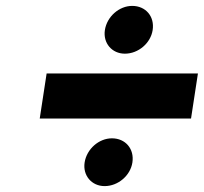

<svg xmlns="http://www.w3.org/2000/svg" viewBox="-20 -740 691 651"><path d="M359.5 -271C315.5 -271 274 -235 266.9 -189C260.2 -145 290.7 -109 334.7 -109C380.7 -109 422.2 -145 428.9 -189C436 -235 405.5 -271 359.5 -271ZM138.1 -491 114.7 -338H627.7L651.1 -491ZM428.2 -720C384.2 -720 342.7 -684 335.6 -638C328.9 -594 359.4 -558 403.4 -558C449.4 -558 490.9 -594 497.6 -638C504.7 -684 474.2 -720 428.2 -720Z"/></svg>

Font: Sztylet
Style: BdObl
Weight: 700
Foundry: Cannot Into Space Fonts, PlusOne Fonts
Version: Version 0.12